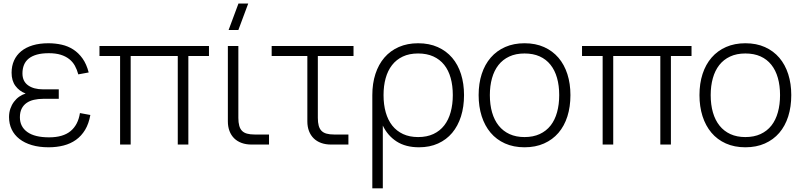

<svg xmlns="http://www.w3.org/2000/svg" viewBox="-20 -792 4396 1052"><path d="M246.5 15Q290.5 15 328.5 5.2Q366.5 -4.5 396.3 -25.8Q426 -47 446.3 -80.5Q466.5 -114 475 -162L418 -172.5Q408 -108 366.8 -73.8Q325.5 -39.5 249 -39.5Q170 -39.5 129.5 -68.8Q89 -98 89 -149.5Q89 -177.5 98.8 -196.8Q108.5 -216 125.8 -228Q143 -240 166.3 -245.2Q189.5 -250.5 216 -250.5H302V-302.5H216Q164.5 -302.5 133.8 -324.5Q103 -346.5 103 -390Q103 -415.5 111.3 -436Q119.5 -456.5 137 -470.8Q154.5 -485 181.8 -492.8Q209 -500.5 247.5 -500.5Q285.5 -500.5 312.8 -492Q340 -483.5 359.3 -468.2Q378.5 -453 390.3 -431.8Q402 -410.5 409 -384.5L466 -395Q454 -441 432.3 -471.5Q410.5 -502 381.5 -520.8Q352.5 -539.5 317.8 -547.2Q283 -555 245.5 -555Q197 -555 159.5 -543.8Q122 -532.5 96.3 -511.5Q70.5 -490.5 57 -460.5Q43.5 -430.5 43.5 -393.5Q43.5 -349.5 64.8 -321Q86 -292.5 120.5 -279.5Q102 -274 85.5 -262.5Q69 -251 56.5 -234.2Q44 -217.5 36.8 -196.5Q29.5 -175.5 29.5 -150.5Q29.5 -113.5 44 -83Q58.5 -52.5 86.3 -30.8Q114 -9 154.3 3Q194.5 15 246.5 15Z M638 0V-485H525V-540H1125V-485H1012V0H954V-485H696V0Z M1232.5 -627.5 1286.5 -772.5H1340L1286 -627.5ZM1454 0H1358Q1328 0 1304 -8.8Q1280 -17.5 1263.2 -34Q1246.5 -50.5 1237.5 -74Q1228.5 -97.5 1228.5 -127V-540H1286V-146Q1286 -121 1290.8 -103.5Q1295.5 -86 1306 -75.2Q1316.5 -64.5 1333.5 -59.8Q1350.5 -55 1375.5 -55H1454Z M1468.5 -540H1917V-485H1721.5V-146Q1721.5 -121 1726.2 -103.5Q1731 -86 1741.5 -75.2Q1752 -64.5 1769 -59.8Q1786 -55 1810.5 -55H1889V0H1793.5Q1763.5 0 1739.5 -8.8Q1715.5 -17.5 1698.8 -34Q1682 -50.5 1673 -74Q1664 -97.5 1664 -127V-485H1468.5Z M2020 240V-271Q2020 -334.5 2037 -386.8Q2054 -439 2086.2 -476.5Q2118.5 -514 2165.2 -534.5Q2212 -555 2271 -555Q2331.5 -555 2378.5 -534Q2425.5 -513 2457.5 -475.5Q2489.5 -438 2506 -385.8Q2522.5 -333.5 2522.5 -271Q2522.5 -207 2505.8 -154.2Q2489 -101.5 2457.5 -64Q2426 -26.5 2380.2 -5.8Q2334.5 15 2276 15Q2202.5 15 2153.2 -16.8Q2104 -48.5 2077.5 -104V240ZM2271 -41Q2319 -41 2354.8 -57.8Q2390.5 -74.5 2414 -104.8Q2437.5 -135 2449.2 -177.5Q2461 -220 2461 -271Q2461 -323 2449.2 -365Q2437.5 -407 2413.8 -436.8Q2390 -466.5 2354.2 -482.8Q2318.5 -499 2271 -499Q2222.5 -499 2187 -482.2Q2151.5 -465.5 2128 -435.2Q2104.5 -405 2093 -363.2Q2081.5 -321.5 2081.5 -271Q2081.5 -219 2093.5 -176.5Q2105.5 -134 2129.2 -104Q2153 -74 2188.5 -57.5Q2224 -41 2271 -41Z M2854 15Q2794 15 2747 -6Q2700 -27 2668 -65Q2636 -103 2619.2 -155.5Q2602.5 -208 2602.5 -271Q2602.5 -334.5 2619.5 -386.8Q2636.5 -439 2669 -476.5Q2701.5 -514 2748.2 -534.5Q2795 -555 2854 -555Q2914.5 -555 2961.2 -534Q3008 -513 3040 -475.5Q3072 -438 3088.8 -385.8Q3105.5 -333.5 3105.5 -271Q3105.5 -207 3088.8 -154.2Q3072 -101.5 3039.8 -64Q3007.5 -26.5 2960.8 -5.8Q2914 15 2854 15ZM2854 -41Q2901.5 -41 2937.2 -57.5Q2973 -74 2996.8 -104.2Q3020.5 -134.5 3032.2 -177Q3044 -219.5 3044 -271Q3044 -323 3032 -365.2Q3020 -407.5 2996.2 -437.2Q2972.5 -467 2937 -483Q2901.5 -499 2854 -499Q2806 -499 2770.2 -482.2Q2734.5 -465.5 2711 -435.5Q2687.5 -405.5 2675.8 -363.5Q2664 -321.5 2664 -271Q2664 -218.5 2676.2 -176Q2688.5 -133.5 2712.5 -103.5Q2736.5 -73.5 2772 -57.2Q2807.5 -41 2854 -41Z M3282 0V-485H3169V-540H3769V-485H3656V0H3598V-485H3340V0Z M4064 15Q4004 15 3957 -6Q3910 -27 3878 -65Q3846 -103 3829.2 -155.5Q3812.5 -208 3812.5 -271Q3812.5 -334.5 3829.5 -386.8Q3846.5 -439 3879 -476.5Q3911.5 -514 3958.2 -534.5Q4005 -555 4064 -555Q4124.5 -555 4171.2 -534Q4218 -513 4250 -475.5Q4282 -438 4298.8 -385.8Q4315.5 -333.5 4315.5 -271Q4315.5 -207 4298.8 -154.2Q4282 -101.5 4249.8 -64Q4217.5 -26.5 4170.8 -5.8Q4124 15 4064 15ZM4064 -41Q4111.5 -41 4147.2 -57.5Q4183 -74 4206.8 -104.2Q4230.5 -134.5 4242.2 -177Q4254 -219.5 4254 -271Q4254 -323 4242 -365.2Q4230 -407.5 4206.2 -437.2Q4182.5 -467 4147 -483Q4111.5 -499 4064 -499Q4016 -499 3980.2 -482.2Q3944.5 -465.5 3921 -435.5Q3897.5 -405.5 3885.8 -363.5Q3874 -321.5 3874 -271Q3874 -218.5 3886.2 -176Q3898.5 -133.5 3922.5 -103.5Q3946.5 -73.5 3982 -57.2Q4017.5 -41 4064 -41Z"/></svg>

Font: Vela Sans Light
Style: Regular
Weight: 300
Designer: Principal design: Mikhail Sharanda - project Manrope.
Design modification: Ravid Balaliev
Foundry: Mikhail Sharanda
Version: Version 1.001